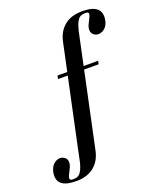

<svg xmlns="http://www.w3.org/2000/svg" viewBox="-243 -800 880 1065"><g transform="rotate(-20 197.0 -267.0)"><path d="M215.5 -583.2Q228 -640 267.6 -672Q307.2 -704 371 -704Q419 -704 443.1 -691.8Q467.2 -679.5 474.2 -658.8Q481.2 -638 475.8 -612.5Q470.8 -586.5 455.9 -571.9Q441 -557.2 423.5 -554.4Q406 -551.5 392.2 -559.8Q376 -569.5 374.4 -588.4Q372.8 -607.2 383.5 -627.2Q389.2 -639.8 395.5 -651.5Q401.8 -663.2 404 -672.6Q406.2 -682 399.2 -686.1Q392.2 -690.2 370.8 -687.2Q353.2 -685 342.2 -670.1Q331.2 -655.2 325.6 -637Q320 -618.8 316.8 -605.5L188.2 0H91.2ZM262 -396.2 266.2 -415.5H362.2L358 -396.2ZM118.2 -396.2 122.5 -415.5H189.8L185.5 -396.2ZM177.5 49.8Q165.2 106.5 125.5 138.5Q85.8 170.5 22 170.5Q-26 170.5 -50.6 158.2Q-75.2 146 -81.8 125.1Q-88.2 104.2 -83 79.8Q-77 53 -62.6 38.4Q-48.2 23.8 -30.6 20.5Q-13 17.2 0.8 26.2Q17.8 36 18.6 54.9Q19.5 73.8 8.8 93.8Q3.2 106 -3.1 117.9Q-9.5 129.8 -11.4 139.1Q-13.2 148.5 -6.2 152.6Q0.8 156.8 22.2 153.8Q40 151.5 50.9 136.6Q61.8 121.8 67.8 103Q73.8 84.2 76.2 72L91.2 0H188.2Z"/></g></svg>

Font: Emberly Black
Style: Italic
Weight: 900
Italic angle: -12°
Designer: Rajesh Rajput
Foundry: Rajesh Rajput
Version: Version 1.000